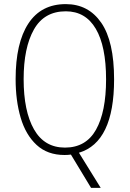

<svg xmlns="http://www.w3.org/2000/svg" viewBox="-20 -744 631 934"><path d="M535 -358Q535 -52 364 -1L470 170H423L325 8Q317 9 309.5 9.5Q302 10 294 10Q211 10 158 -39Q105 -88 80.5 -171.5Q56 -255 56 -359Q56 -535 118 -629.5Q180 -724 300 -724Q410 -724 472.5 -633.5Q535 -543 535 -358ZM95 -359Q95 -203 145.5 -114.5Q196 -26 296 -26Q398 -26 447 -113Q496 -200 496 -358Q496 -519 446 -604Q396 -689 300 -689Q195 -689 145 -600.5Q95 -512 95 -359Z"/></svg>

Font: Noto Sans Lao Looped Condensed ExtraLight
Style: Regular
Weight: 200
Width: 3
Designer: Mark Frömberg, Ben Mitchell
Foundry: The Fontpad Ltd
Version: Version 1.002; ttfautohint (v1.8.4.7-5d5b)